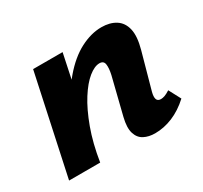

<svg xmlns="http://www.w3.org/2000/svg" viewBox="-100 -567 751 711"><g transform="rotate(-30 275.0 -212.0)"><path d="M379 8Q352 8 332 -2.5Q312 -13 304.5 -37.5Q297 -62 307 -103L346 -260Q352 -287 349.5 -303.5Q347 -320 329 -320Q308 -320 282 -299Q256 -278 230 -237Q204 -196 182 -136Q160 -76 148 0H80Q105 -117 141.5 -199.5Q178 -282 221.5 -333Q265 -384 311.5 -408Q358 -432 402 -432Q438 -432 462.5 -416.5Q487 -401 494.5 -369Q502 -337 488 -286L445 -131Q440 -112 443.5 -101.5Q447 -91 461 -91Q468 -91 477 -94Q486 -97 500 -106L527 -55Q492 -23 454.5 -7.5Q417 8 379 8ZM15 0 106 -424H232L143 0Z"/></g></svg>

Font: Ysabeau Infant ExtraBold
Style: Italic
Weight: 800
Italic angle: -12°
Designer: Christian Thalmann (Catharsis Fonts)
Version: Version 2.001;gftools[0.9.30]; featfreeze: ss01,ss02,lnum